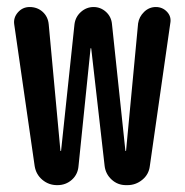

<svg xmlns="http://www.w3.org/2000/svg" viewBox="-20 -540 540 560"><path d="M81.1 -55.7 21.5 -468.8Q18.6 -488.3 32.2 -503.9Q45.9 -519.5 66.4 -519.5Q88.9 -519.5 104.5 -505.4Q120.1 -491.2 122.1 -468.8L156.2 -100.6Q156.2 -99.6 157.2 -99.6Q158.2 -99.6 158.2 -100.6L197.3 -469.7Q200.2 -491.2 216.3 -505.4Q232.4 -519.5 252.9 -519.5Q273.4 -519.5 289.1 -505.4Q304.7 -491.2 306.6 -469.7L345.7 -100.6Q345.7 -99.6 346.7 -99.6Q347.7 -99.6 347.7 -100.6L382.8 -471.7Q385.7 -491.2 400.4 -505.4Q415 -519.5 434.6 -519.5Q454.1 -519.5 467.3 -505.4Q480.5 -491.2 476.6 -471.7L417 -55.7Q414.1 -31.2 395 -15.6Q376 0 351.6 0H347.7Q323.2 0 305.7 -16.1Q288.1 -32.2 285.2 -55.7L246.1 -398.4Q246.1 -399.4 245.1 -399.4Q244.1 -399.4 244.1 -398.4L209 -55.7Q207 -31.2 189.5 -15.6Q171.9 0 147.5 0H146.5Q122.1 0 103.5 -15.6Q85 -31.2 81.1 -55.7Z"/></svg>

Font: Rounded Mgen+ 1m medium
Style: Regular
Weight: 500
Designer: [Source Han Sans]
Ryoko NISHIZUKA  (kana & ideographs); Paul D. Hunt (Latin, Greek & Cyrillic); Wenlong ZHANG  (bopomofo
Version: Version 1.059.20150602